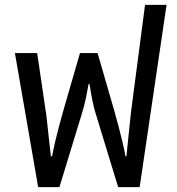

<svg xmlns="http://www.w3.org/2000/svg" viewBox="-20 -765 722 785"><path d="M136 0 41 -548H132L167 -310Q169 -301 172 -271Q175 -241 179.5 -202Q184 -163 188 -126H193Q198 -154 205 -183.5Q212 -213 220.5 -245.5Q229 -278 239 -313L307 -548H379L447 -313Q457 -278 465.5 -245.5Q474 -213 481 -183.5Q488 -154 493 -126H497Q501 -167 504.5 -201Q508 -235 511 -263Q514 -291 516 -310L573 -745H661L551 0H463L372 -298Q365 -319 359 -348Q353 -377 346 -421H342Q337 -392 332.5 -370Q328 -348 323.5 -331Q319 -314 314 -298L223 0Z"/></svg>

Font: Farlight84_Sys_V01
Style: Regular
Weight: 400
Designer: Ryoko NISHIZUKA  (kana, bopomofo & ideographs); Paul D. Hunt (Latin, Greek & Cyrillic); Sandoll Communications , Soo-you
Foundry: Adobe
Version: Version 2.004;October 29, 2024;FontCreator 14.0.0.2814 64-bi